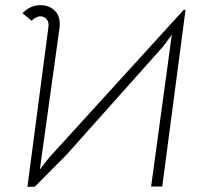

<svg xmlns="http://www.w3.org/2000/svg" viewBox="-20 -721 800 742"><path d="M210 -613 134 -66 169 -111 690 -683H697L607 0H564L644 -587L611 -542L238 -124L114 1H86L167 -615Q170 -635 160.5 -646.5Q151 -658 135 -658Q128 -658 118.5 -653Q109 -648 102 -641L67 -670Q97 -701 136 -701Q172 -701 193.5 -678Q215 -655 210 -613Z"/></svg>

Font: Bellota Light
Style: Italic
Weight: 300
Italic angle: -7.5°
Designer: Kemie Guaida
Foundry: Kemie Guaida
Version: Version 4.001